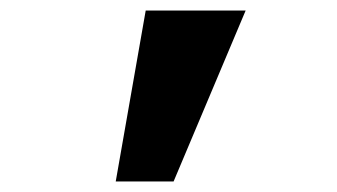

<svg xmlns="http://www.w3.org/2000/svg" viewBox="-20 -754 640 365"><path d="M257 -734H447L310 -409H200Z"/></svg>

Font: iA Writer Duo V
Style: Regular
Weight: 400
Designer: Mike Abbink, Paul van der Laan, Pieter van Rosmalen, Oliver Reichenstein
Foundry: Information Architects Inc.
Version: Version 2.000